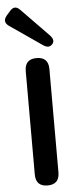

<svg xmlns="http://www.w3.org/2000/svg" viewBox="-86 -1018 414 1051"><g transform="rotate(-5 121.0 -493.0)"><path d="M132 0Q67 0 67 -66V-634Q67 -700 132 -700Q197 -700 197 -634V-66Q197 0 132 0ZM224 -768Q205 -746 174 -767L-3 -889Q-37 -913 -11 -945L10 -969Q37 -1001 66 -971L216 -817Q243 -788 224 -768Z"/></g></svg>

Font: Zen Maru Gothic Black
Style: Regular
Weight: 900
Designer: Yoshimichi Ohira
Foundry: Positype
Version: Version 1.001